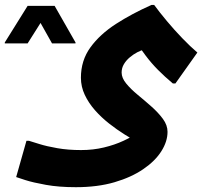

<svg xmlns="http://www.w3.org/2000/svg" viewBox="-104 -514 849 798"><path d="M211.5 264Q140.6 264 86.9 254.3Q33.3 244.7 1.4 234.5Q-30.5 224.3 -36.8 221.9L5.9 71.3H16.7Q30.1 75.5 60.2 84.8Q90.2 94.2 134.5 101.9Q178.8 109.7 233 109.7Q283.3 109.7 328 98.9Q372.6 88.2 408.9 71.3Q445.3 54.5 469.5 36.9L473.5 79.7Q446.7 65.4 414.2 45.1Q381.8 24.8 349.5 -0.5Q317.3 -25.8 290.8 -55.8Q264.3 -85.8 248.3 -119.8Q232.3 -153.8 232.3 -190.8Q232.3 -262.7 271.8 -317.1Q311.2 -371.4 377.7 -414.4Q444.2 -457.3 525.9 -493.6H536.7Q559.3 -462.6 590.1 -425.9Q620.9 -389.1 653.8 -355Q686.7 -320.8 716.3 -295.6L625.1 -167.2H614.3Q580.4 -195.6 553 -223.2Q525.5 -250.9 502.2 -281.8Q478.8 -312.8 454.7 -349.3L517.2 -309.1Q511 -311.6 497.1 -308.5Q483.2 -305.5 467.2 -297.1Q451.1 -288.8 435.9 -276.1Q420.7 -263.5 411.1 -247.5Q401.5 -231.5 401.5 -212.4Q401.5 -190 420.7 -166.7Q439.9 -143.3 468.4 -119.9Q496.9 -96.4 525.4 -71.2Q553.9 -45.9 573.1 -19.9Q592.3 6.2 592.3 33.9Q592.3 73.9 566.6 114.6Q540.9 155.3 491.3 189.1Q441.7 223 371.6 243.5Q301.4 264 211.5 264ZM112.3 -333.5 64.5 -418.6 10.7 -333.5H-84.1V-337.5L10.7 -489.5H123.1L209.9 -337.5V-333.5Z"/></svg>

Font: Kufam
Style: Regular
Weight: 400
Designer: Wael Morcos, Artur Schmal
Foundry: Original Type
Version: Version 1.301; ttfautohint (v1.8.3)